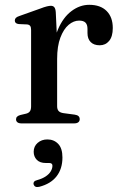

<svg xmlns="http://www.w3.org/2000/svg" viewBox="-20 -500 493 778"><path d="M194 -261Q194 -332 215 -381Q236 -430 269.8 -455.2Q303.5 -480.5 341.5 -480.5Q387 -480.5 412 -455.5Q437 -430.5 437 -386.5Q437 -352 422.2 -334.2Q407.5 -316.5 384 -316.5Q360.5 -316.5 347.5 -329.5Q334.5 -342.5 334.5 -366V-383Q334.5 -400 326.5 -408.2Q318.5 -416.5 300.5 -416.5Q278.5 -416.5 258.2 -399.5Q238 -382.5 224.8 -348Q211.5 -313.5 211.5 -261ZM206 -450.5 211.5 -334V-69.5Q211.5 -57 217.5 -50.2Q223.5 -43.5 237.5 -41.5L282.5 -35.5Q293 -34 298 -29.5Q303 -25 303 -17Q303 -9 297.2 -4.5Q291.5 0 280 0H67.5Q56 0 50.5 -4.5Q45 -9 45 -16.5Q45 -23 49.2 -27.2Q53.5 -31.5 62.5 -34L86 -39.5Q96 -42 101 -48.8Q106 -55.5 106 -69V-378.5Q106 -390 102.2 -395Q98.5 -400 90 -401L56 -402.5Q47.5 -403.5 43.8 -407.2Q40 -411 40 -416.5Q40 -423 44.2 -427.5Q48.5 -432 59.5 -435.5L141 -464.5Q160.5 -472 170.2 -474.2Q180 -476.5 186 -476.5Q195.5 -476.5 200.2 -470.5Q205 -464.5 206 -450.5ZM166 160.5Q141.5 160.5 129 147.5Q116.5 134.5 116.5 115Q116.5 93 132.5 79Q148.5 65 172 65Q198.5 65 215.8 83Q233 101 233 138Q233 184 209.2 214.5Q185.5 245 139 257Q129.5 259 124 256.5Q118.5 254 116.5 248Q114.5 242 117.8 237Q121 232 130 230Q151.5 224 165.2 214.8Q179 205.5 185.8 194Q192.5 182.5 192.5 171.5Q192.5 160.5 179.5 160.5Z"/></svg>

Font: Fraunces 11pt
Style: Regular
Weight: 400
Version: Version 1.000;[b76b70a41]